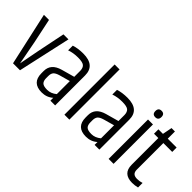

<svg xmlns="http://www.w3.org/2000/svg" viewBox="-1 -1334 1947 1947"><g transform="rotate(45 972.5 -360.5)"><path d="M297 -569H369L243 0H143L17 -569H90L145 -308L194 -50Q224 -216 297 -569Z M487 -162V-132Q487 -92 506 -73Q525 -54 578 -54Q631 -54 678 -93V-280L564 -248Q519 -235 503 -216Q487 -197 487 -162ZM577 -574Q747 -574 747 -429V0H679V-41Q628 4 557 4Q418 4 418 -133V-165Q418 -269 539 -303L679 -342V-429Q678 -470 656 -489Q634 -508 567.5 -508Q501 -508 445 -488V-555Q502 -574 577 -574Z M880 -720H951V0H880Z M1121 -162V-132Q1121 -92 1140 -73Q1159 -54 1212 -54Q1265 -54 1312 -93V-280L1198 -248Q1153 -235 1137 -216Q1121 -197 1121 -162ZM1211 -574Q1381 -574 1381 -429V0H1313V-41Q1262 4 1191 4Q1052 4 1052 -133V-165Q1052 -269 1173 -303L1313 -342V-429Q1312 -470 1290 -489Q1268 -508 1201.5 -508Q1135 -508 1079 -488V-555Q1136 -574 1211 -574Z M1549.5 -633Q1506 -633 1506 -679Q1506 -725 1549.5 -725Q1593 -725 1593 -679Q1593 -633 1549.5 -633ZM1514 -565H1585V0H1514Z M1793 -672V-569H1920V-506H1793V-126Q1793 -91 1810 -75.5Q1827 -60 1862 -60Q1897 -60 1930 -71V-6Q1890 4 1855 4Q1721 4 1721 -123V-506H1659V-569H1724L1744 -672Z"/></g></svg>

Font: Khand
Style: Regular
Weight: 400
Designer: Devanagari: Sanchit Sawaria, Jyotish Sonowal; Latin: Satya Rajpurohit
Foundry: Indian Type Foundry
Version: Version 1.101;PS 1.0;hotconv 1.0.78;makeotf.lib2.5.61930; tt